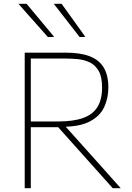

<svg xmlns="http://www.w3.org/2000/svg" viewBox="-20 -990 693 1010"><path d="M110 0Q110 -61 110 -117Q110 -173 110 -238V-475Q110 -540.5 110 -596.5Q110 -652.5 110 -713Q136 -713 167.8 -713Q199.5 -713 238.5 -713Q277.5 -713 326 -713Q403 -713 452.5 -693.8Q502 -674.5 526 -634Q550 -593.5 550 -530Q550 -474.5 528.5 -427.5Q507 -380.5 454.2 -352Q401.5 -323.5 308 -323L310 -341L434.5 -202Q463.5 -170 496 -133.5Q528.5 -97 559.5 -62.2Q590.5 -27.5 615 0H573Q530.5 -47.5 490.8 -92Q451 -136.5 412 -180L277 -331L299 -321H137V-351H285Q365.5 -351 416.8 -369.2Q468 -387.5 492.5 -427Q517 -466.5 517 -530Q517 -586.5 498.5 -617.8Q480 -649 450.8 -662.5Q421.5 -676 388 -679Q354.5 -682 324 -682H126L142 -710Q142 -649.5 142 -593.5Q142 -537.5 142 -472V-238Q142 -173 142 -117Q142 -61 142 0ZM232 -795Q206.5 -824 180.8 -852.8Q155 -881.5 129.2 -910.8Q103.5 -940 77 -970H120Q155.5 -927.5 192 -883.5Q228.5 -839.5 265 -796ZM399 -795Q376.5 -824 354 -852.8Q331.5 -881.5 309 -910.8Q286.5 -940 263 -970H304Q335 -927.5 366 -884Q397 -840.5 429 -796Z"/></svg>

Font: Commissioner Thin Thin
Style: Regular
Weight: 250
Version: Version 1.000